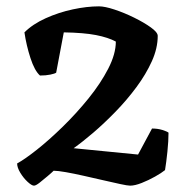

<svg xmlns="http://www.w3.org/2000/svg" viewBox="-20 -585 596 605"><path d="M87 0Q80 0 67 -12Q54 -24 44 -40.5Q34 -57 34 -70Q58 -83 96.5 -113.5Q135 -144 178 -186Q221 -228 259 -275Q297 -322 321 -368.5Q345 -415 345 -454Q321 -467 282.5 -474.5Q244 -482 181 -483L157 -356Q153 -353 139 -350Q125 -347 106 -347Q89 -362 76 -402Q63 -442 57 -483Q83 -509 124 -527.5Q165 -546 209.5 -555.5Q254 -565 292 -565Q310 -565 340.5 -555Q371 -545 402.5 -529.5Q434 -514 455.5 -498.5Q477 -483 477 -472Q477 -433 458.5 -392Q440 -351 410 -310.5Q380 -270 344 -233Q308 -196 273.5 -166.5Q239 -137 212 -118L415 -98L459 -180Q477 -180 491.5 -175.5Q506 -171 511 -167Q511 -141 507.5 -107Q504 -73 500 -49Q489 -40 468.5 -28.5Q448 -17 426.5 -8.5Q405 0 390 0Q382 0 359 -5Q336 -10 305.5 -17Q275 -24 244 -31Q213 -38 187.5 -42.5Q162 -47 149 -47Q143 -41 130 -30Q117 -19 105 -9.5Q93 0 87 0Z"/></svg>

Font: Texturina SemiBold
Style: Regular
Weight: 600
Designer: Guillermo Torres Carreño
Foundry: Omnibus-Type
Version: Version 1.002; ttfautohint (v1.8.3)